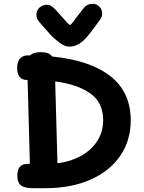

<svg xmlns="http://www.w3.org/2000/svg" viewBox="-20 -994 757 1009"><path d="M667 -362Q667 -255 611.5 -174.5Q556 -94 454.5 -49.5Q353 -5 218 -5H153Q109 -5 90 -20Q71 -35 71 -71Q71 -102 84.5 -117.5Q98 -133 127 -133H137L125 -574H119Q97 -574 83.5 -589.5Q70 -605 70 -636Q70 -670 85.5 -686.5Q101 -703 125 -703H138Q155 -720 194 -720Q239 -720 254 -697Q455 -677 561 -593Q667 -509 667 -362ZM522 -362Q522 -456 454 -503.5Q386 -551 270 -566L282 -136Q349 -144 403.5 -173.5Q458 -203 490 -251.5Q522 -300 522 -362ZM517 -922Q517 -905 502 -885L485 -862Q453 -818 434 -796.5Q415 -775 393 -762Q371 -749 343 -749Q320 -749 291.5 -770.5Q263 -792 242.5 -814.5Q222 -837 186 -879Q171 -897 171 -917Q171 -938 187 -953.5Q203 -969 225 -969Q238 -969 248.5 -963Q259 -957 273 -942Q295 -918 316 -894Q342 -863 348 -863Q352 -863 364.5 -879.5Q377 -896 380 -900L421 -953Q438 -974 467 -974Q488 -974 502.5 -959Q517 -944 517 -922Z"/></svg>

Font: Mali
Style: Bold
Weight: 700
Designer: Kitiyaporn Chalermlarp | Katatrad Aksorn Co.,Ltd.
Foundry: Cadson Demak Co.,Ltd.
Version: Version 1.000; ttfautohint (v1.6)